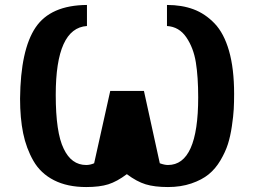

<svg xmlns="http://www.w3.org/2000/svg" viewBox="-20 -735 1039 775"><path d="M61 -337Q63 -534 123.5 -624Q184 -714 331 -715V-630Q205 -622 205 -352Q205 -200 237 -135Q268 -69 328 -69Q344 -69 360 -76L425 -368H561L625 -76Q644 -69 658 -69Q780 -69 780 -342Q780 -425 770.5 -483.5Q761 -542 732 -584.5Q703 -627 654 -630V-715Q714 -715 761 -697.5Q808 -680 846 -640.5Q884 -601 904.5 -529.5Q925 -458 925 -356Q925 -322 923.5 -294.5Q922 -267 916 -226Q910 -185 900 -153.5Q890 -122 870 -88Q850 -54 822.5 -31.5Q795 -9 752.5 5.5Q710 20 658 20Q604 20 568 9Q532 -2 492 -32Q452 -2 417 9Q382 20 328 20Q252 20 198 -7.5Q144 -35 115 -85.5Q86 -136 73.5 -197Q61 -258 61 -337Z"/></svg>

Font: Coval
Style: ExtraBold
Weight: 800
Foundry: Context Ltd
Version: Version 001.000